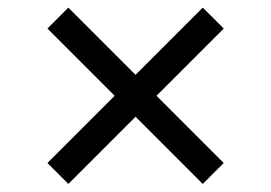

<svg xmlns="http://www.w3.org/2000/svg" viewBox="-20 -531 699 495"><path d="M502.8 -56.8 556.8 -110.8 383.5 -284.1 556.8 -457.4 502.8 -511.4 329.5 -338.1 156.2 -511.4 102.3 -457.4 275.6 -284.1 102.3 -110.8 156.2 -56.8 329.5 -230.1Z"/></svg>

Font: Inter-Regular
Style: Regular
Weight: 500
Designer: Rasmus Andersson
Foundry: rsms
Version: ""